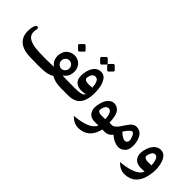

<svg xmlns="http://www.w3.org/2000/svg" viewBox="19 -1531 2551 2551"><g transform="rotate(45 1294.5 -256.0)"><path d="M658.2 -318.1Q636.2 -295.4 636.2 -263.4Q636.2 -231.4 658.2 -208.7Q680.2 -186 711.2 -186Q742.2 -186 764.2 -208.7Q786.1 -231.4 786.1 -263.4Q786.1 -295.4 764.2 -318.1Q742.2 -340.8 711.2 -340.8Q680.2 -340.8 658.2 -318.1ZM461.4 0.5Q350.6 -0.5 309.1 -2Q197.3 -4.9 133.8 -45.4Q27.3 -113.8 45.4 -268.1Q52.7 -332.5 75.2 -352.5Q83.5 -359.9 92.3 -358.9Q101.1 -357.9 105 -354.5Q116.7 -344.7 110.4 -314.9Q95.7 -249 124 -208.5Q161.6 -154.8 277.3 -138.7Q322.8 -131.8 477.5 -130.9L498.5 -131.3Q590.8 -132.3 626.5 -134.8Q576.7 -166.5 561.5 -227.1Q550.3 -270 562 -317.4Q579.6 -393.1 647 -423.3Q698.2 -446.3 753.4 -432.6Q816.4 -417 846.7 -358.4Q877 -299.8 856 -221.7Q842.8 -172.4 788.1 -134.3Q877.4 -130.4 932.6 -131.3H953.1V0L896.5 0.5Q774.4 1 707 -44.4Q640.1 -3.4 536.1 -1ZM724.5 -631.2 767.7 -587.4Q780.4 -574.7 768.2 -562.5L722.2 -517.1Q708.9 -504.4 696.2 -517.1L650.8 -562.5Q638.1 -574.7 652.5 -589.1L694.6 -631.7Q708.9 -646.1 724.5 -631.2Z M1100.1 -433.1Q1084.5 -431.6 1072.5 -422.9Q1060.5 -414.1 1051.8 -396Q1043 -377.9 1038.1 -350.6Q1037.1 -344.7 1037.1 -339.4Q1037.1 -294.9 1123 -294.9Q1127.4 -294.9 1133.5 -295.4Q1139.6 -295.9 1147.2 -296.6Q1154.8 -297.4 1163.8 -298.6Q1172.9 -299.8 1183.1 -301.3Q1175.8 -369.6 1158.7 -402.3Q1140.6 -436.5 1100.1 -433.1ZM1225.1 -107.4Q1201.2 -54.2 1156.7 -28.8Q1104.5 0.5 1035.2 0.5H942.9V-130.9H1038.6Q1167 -130.9 1180.2 -175.8Q1161.6 -172.4 1135.3 -169.4Q1029.3 -158.7 984.4 -221.7Q955.1 -262.7 964.8 -346.2Q977.1 -448.7 1029.8 -498Q1064.9 -531.2 1110.8 -531.7Q1160.2 -532.7 1189.9 -502.9Q1213.9 -478.5 1230 -438Q1247.1 -396 1252.4 -340.3Q1267.1 -198.7 1225.1 -107.4ZM1184.9 -717.6 1228.1 -673.9Q1240.9 -661.1 1228.7 -648.9L1183.3 -603.5Q1169.4 -590.2 1156.7 -603.5L1111.3 -648.9Q1098.6 -661.1 1113 -675.5L1155 -718.2Q1169.4 -732.6 1184.9 -717.6ZM1053.7 -717.6 1096.9 -673.9Q1109.6 -661.1 1097.4 -648.9L1052 -603.5Q1038.2 -590.2 1025.5 -603.5L979.5 -648.9Q967.9 -661.7 981.2 -675.5L1024.3 -718.2Q1038.7 -732 1053.7 -717.6Z M1600.1 -124.5Q1593.8 -261.2 1529.8 -260.3Q1481.9 -259.3 1462.9 -183.6Q1454.6 -150.4 1473.9 -137.5Q1493.2 -124.5 1518.6 -123.8Q1543.9 -123 1600.1 -124.5ZM1668.5 0Q1620.6 205.6 1434.1 212.4Q1354 215.3 1289.1 154.3L1273.4 139.6L1294.9 137.2Q1550.3 110.4 1594.7 -1Q1562 -1 1529.3 -0.5Q1444.8 1 1407.7 -60.1Q1379.4 -106.4 1394 -185.5Q1414.1 -292 1464.4 -332Q1502.4 -362.8 1545.9 -359.4Q1589.4 -356.4 1624 -319.8Q1667.5 -273.9 1672.4 -131.3H1716.8V0Z M2077.1 -25.9Q2022 28.3 1953.6 13.2Q1877.4 -3.9 1823.7 -56.6Q1781.2 0 1713.4 0H1707V-131.3H1717.3Q1763.7 -131.3 1811 -204.1Q1859.4 -278.8 1884.8 -307.6Q1931.6 -360.8 1999.5 -344.7Q2074.2 -326.7 2102.1 -221.7Q2117.2 -165 2111.3 -109.4Q2105 -53.2 2077.1 -25.9ZM1936.5 -121.6Q1985.4 -92.8 2010.3 -112.3Q2039.6 -134.8 2025.9 -181.2Q2006.3 -246.6 1984.4 -259.3Q1961.9 -272 1929.2 -237.3Q1899.4 -206.1 1877.9 -167.5Q1903.3 -142.1 1936.5 -121.6Z M2467.8 -124.5Q2461.4 -265.1 2397.5 -263.7Q2353 -262.7 2333 -183.6Q2322.8 -143.6 2358.4 -130.4Q2374 -124.5 2392.8 -123.8Q2411.6 -123 2467.8 -124.5ZM2538.1 -7.8Q2491.7 205.1 2301.8 212.4Q2221.7 215.3 2156.7 154.3L2141.1 139.6L2162.6 137.2Q2418 110.8 2462.4 -1Q2429.7 -1 2397 -0.5Q2304.2 1 2267.1 -60.1Q2237.8 -106.9 2253.4 -185.5Q2273.4 -284.7 2331.5 -332Q2370.1 -362.8 2418 -359.4Q2465.8 -356 2492.2 -324.2Q2518.1 -292 2531.7 -248Q2566.4 -138.7 2538.1 -7.8Z"/></g></svg>

Font: Gandom
Style: Bold
Weight: 700
Foundry: DejaVu fonts team - Redesigned by Saber Rastikerdar - Based on Samim Font
Version: Version 0.3